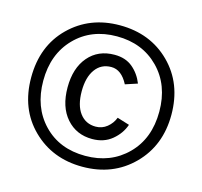

<svg xmlns="http://www.w3.org/2000/svg" viewBox="-113 -903 1105 1049"><g transform="rotate(15 439.5 -378.0)"><path d="M250 -377Q250 -486.3 305.2 -550.8Q360.4 -615.2 453.1 -615.2Q515.6 -615.2 555.7 -581.5Q595.7 -547.9 616.2 -496.1L547.9 -473.6Q510.7 -545.9 453.1 -545.9Q395.5 -545.9 362.8 -500.5Q330.1 -455.1 330.1 -377Q330.1 -296.9 363.3 -252.9Q396.5 -209 453.1 -209Q489.3 -209 517.1 -231.4Q544.9 -253.9 557.6 -287.1L627 -265.6Q609.4 -213.9 564 -176.3Q518.6 -138.7 452.1 -138.7Q362.3 -138.7 306.2 -202.6Q250 -266.6 250 -377ZM43.9 -377.9Q43.9 -556.6 156.7 -667.5Q269.5 -778.3 439.5 -778.3Q612.3 -778.3 724.6 -666.5Q836.9 -554.7 836.9 -377.9Q836.9 -204.1 724.6 -91.3Q612.3 21.5 439.5 21.5Q269.5 21.5 156.7 -89.4Q43.9 -200.2 43.9 -377.9ZM112.3 -377.9Q112.3 -228.5 202.6 -134.3Q293 -40 439.5 -40Q583 -40 675.8 -132.8Q768.6 -225.6 768.6 -377.9Q768.6 -528.3 676.3 -622.1Q584 -715.8 439.5 -715.8Q294.9 -715.8 203.6 -622.1Q112.3 -528.3 112.3 -377.9Z"/></g></svg>

Font: Gothic A1 Medium
Style: Regular
Weight: 500
Designer: HanYang I&C Co.,Ltd.
Foundry: HanYang I&C Co.,Ltd.
Version: Version 2.50